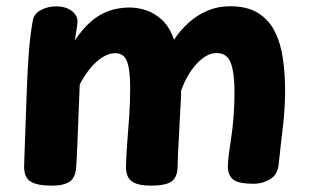

<svg xmlns="http://www.w3.org/2000/svg" viewBox="-20 -574 974 605"><path d="M83.4 -509.8Q87.2 -531 109.2 -542.5Q131.1 -554 157 -554Q186.3 -554 205.2 -540.2Q224.1 -526.3 224.1 -507.3Q224.1 -497.3 221.6 -483.7Q219.1 -470 216.1 -447Q239.1 -481.6 264.6 -504.4Q290.1 -527.3 320.8 -538.8Q351.6 -550.3 388.3 -550.3Q414.8 -550.3 441.5 -541.3Q468.2 -532.2 491.3 -510.6Q514.3 -488.9 528.4 -448.9Q549.1 -480 575.7 -503.6Q602.2 -527.1 634.7 -540.7Q667.2 -554.3 705.1 -554.3Q759.8 -554.3 794.1 -532.4Q828.4 -510.6 846.7 -473.3Q864.9 -436 871.6 -388.5Q878.3 -341 878.3 -290Q878.3 -257 876.4 -229.7Q874.6 -202.4 871.6 -175.7Q868.6 -149 865.1 -120.3Q861.6 -91.6 858.1 -55.9Q854.3 -22.7 830.4 -8.8Q806.6 5 780.2 5Q729.2 5 713.6 -9.2Q697.9 -23.3 697.9 -49.6Q697.9 -64 700.9 -86.6Q703.9 -109.2 708.4 -138.7Q712.9 -168.2 715.9 -205.1Q718.9 -242 718.9 -285Q718.9 -343.2 707.5 -375.1Q696.1 -406.9 662.1 -406.9Q644.8 -406.9 627.9 -396.6Q611.1 -386.2 596.3 -369.3Q581.4 -352.3 569.7 -330.9Q558 -309.6 550.7 -288Q550.7 -269 549.7 -255Q548.7 -241 548.2 -228.5Q547.7 -216 546.7 -202Q545.7 -173 543.9 -145.3Q542.2 -117.6 541 -93.1Q539.8 -68.6 539.6 -48.1Q538.8 -14.7 519.9 -1.8Q501.1 11 456.2 11Q413.9 11 395.1 -2.6Q376.2 -16.2 377 -52.2Q378 -87.9 381.1 -126.6Q384.2 -165.3 387.2 -208.1Q390.2 -250.8 390.2 -296.8Q390.2 -355.1 380.1 -380.8Q370 -406.4 342.9 -406.4Q323.1 -406.4 302.6 -393.4Q282 -380.4 263.9 -358.2Q245.9 -335.9 231.3 -308Q229.3 -258 227.3 -208.3Q225.3 -158.6 223.7 -117.1Q222.1 -75.6 220.1 -48.1Q218.3 -14.7 199.6 -1.8Q180.9 11 143.2 11Q97 11 76 -2.2Q55 -15.4 56 -52.2Q58.2 -106.7 60.2 -173.3Q62.2 -240 65.2 -309Q67.2 -361 71.2 -412.5Q75.2 -464 83.4 -509.8Z"/></svg>

Font: Playpen Sans Deva
Style: Regular
Weight: 400
Designer: Pooja Saxena, Gunjan Panchal, Laura Meseguer, Veronika Burian, José Scaglione
Foundry: TypeTogether
Version: Version 2.000